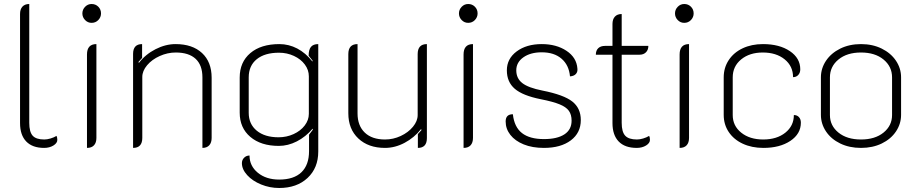

<svg xmlns="http://www.w3.org/2000/svg" viewBox="-20 -729 4586 958"><path d="M80 -115V-659Q80 -683 92 -696Q104 -709 126 -709V-116Q126 -71 143 -52Q160 -33 201 -33Q215 -33 232 -38Q249 -43 262 -51Q266 -43 266 -31Q266 -15 246.5 -3Q227 9 200 9Q142 9 111 -23Q80 -55 80 -115Z M391 -662Q391 -681 404.5 -695Q418 -709 437 -709Q457 -709 470.5 -695.5Q484 -682 484 -662Q484 -643 470.5 -629Q457 -615 437 -615Q418 -615 404.5 -629Q391 -643 391 -662ZM414 -457Q414 -509 461 -509V-41Q461 -17 449 -4Q437 9 414 9Z M644 -460Q644 -509 689 -509V-440L671 -420L673 -415Q706 -458 756 -483.5Q806 -509 856 -509Q940 -509 988 -464.5Q1036 -420 1036 -341V-41Q1036 -17 1024 -4Q1012 9 990 9V-343Q990 -404 956 -435.5Q922 -467 857 -467Q816 -467 777 -449.5Q738 -432 714 -403.5Q690 -375 690 -345V-41Q690 9 644 9Z M1187 85Q1187 69 1198 58Q1209 47 1225 47Q1225 99 1266.5 133Q1308 167 1373 167Q1446 167 1484 130.5Q1522 94 1522 25V-57L1541 -82L1540 -87Q1505 -46 1461 -23.5Q1417 -1 1371 -1Q1282 -1 1229 -46Q1176 -91 1176 -167V-342Q1176 -419 1229 -464Q1282 -509 1374 -509Q1421 -509 1463 -487Q1505 -465 1539 -422L1540 -426L1520 -451Q1520 -481 1531.5 -495Q1543 -509 1568 -509V27Q1568 109 1514.5 159Q1461 209 1373 209Q1326 209 1283 191.5Q1240 174 1213.5 145Q1187 116 1187 85ZM1521 -161V-348Q1521 -380 1501 -407Q1481 -434 1446.5 -450Q1412 -466 1372 -466Q1301 -466 1261 -433.5Q1221 -401 1221 -343V-166Q1221 -110 1261 -77Q1301 -44 1370 -44Q1410 -44 1445 -60Q1480 -76 1500.5 -103Q1521 -130 1521 -161Z M2110 -40Q2110 9 2065 9V-60L2083 -80L2081 -85Q2047 -42 1999 -16.5Q1951 9 1901 9Q1818 9 1768 -38Q1718 -85 1718 -164V-459Q1718 -509 1764 -509V-163Q1764 -102 1800 -67.5Q1836 -33 1901 -33Q1942 -33 1979.5 -50.5Q2017 -68 2040.5 -96.5Q2064 -125 2064 -155V-459Q2064 -509 2110 -509Z M2270 -662Q2270 -681 2283.5 -695Q2297 -709 2316 -709Q2336 -709 2349.5 -695.5Q2363 -682 2363 -662Q2363 -643 2349.5 -629Q2336 -615 2316 -615Q2297 -615 2283.5 -629Q2270 -643 2270 -662ZM2293 -457Q2293 -509 2340 -509V-41Q2340 -17 2328 -4Q2316 9 2293 9Z M2503 -123Q2503 -159 2539 -159Q2546 -95 2584.5 -65Q2623 -35 2694 -35Q2760 -35 2796 -58.5Q2832 -82 2832 -127Q2832 -157 2818.5 -176Q2805 -195 2772 -208.5Q2739 -222 2678 -234Q2588 -252 2548.5 -286Q2509 -320 2509 -378Q2509 -436 2558 -472.5Q2607 -509 2683 -509Q2756 -509 2806.5 -475.5Q2857 -442 2861 -387Q2863 -370 2853 -359.5Q2843 -349 2824 -348Q2819 -404 2782 -436Q2745 -468 2683 -468Q2627 -468 2591.5 -443Q2556 -418 2556 -378Q2556 -338 2586 -314.5Q2616 -291 2687 -277Q2793 -256 2835.5 -222.5Q2878 -189 2878 -130Q2878 -66 2828 -28.5Q2778 9 2694 9Q2636 9 2593 -8.5Q2550 -26 2526.5 -56Q2503 -86 2503 -123Z M3036 -115V-456H2953Q2953 -477 2965 -488.5Q2977 -500 2999 -500H3036V-609Q3036 -633 3048 -646Q3060 -659 3082 -659V-500H3215Q3215 -480 3203 -468Q3191 -456 3171 -456H3082V-116Q3082 -71 3099.5 -52Q3117 -33 3158 -33Q3172 -33 3189 -38Q3206 -43 3219 -51Q3223 -44 3223 -31Q3223 -15 3203.5 -3Q3184 9 3157 9Q3098 9 3067 -23Q3036 -55 3036 -115Z M3348 -662Q3348 -681 3361.5 -695Q3375 -709 3394 -709Q3414 -709 3427.5 -695.5Q3441 -682 3441 -662Q3441 -643 3427.5 -629Q3414 -615 3394 -615Q3375 -615 3361.5 -629Q3348 -643 3348 -662ZM3371 -457Q3371 -509 3418 -509V-41Q3418 -17 3406 -4Q3394 9 3371 9Z M3591 -156V-343Q3591 -391 3616 -429Q3641 -467 3685.5 -488Q3730 -509 3787 -509Q3869 -509 3921 -474Q3973 -439 3973 -383Q3973 -366 3963 -355Q3953 -344 3937 -344Q3937 -399 3895 -433Q3853 -467 3786 -467Q3720 -467 3678 -432.5Q3636 -398 3636 -343V-155Q3636 -101 3678.5 -67Q3721 -33 3788 -33Q3856 -33 3898.5 -67Q3941 -101 3941 -155Q3957 -155 3966.5 -144.5Q3976 -134 3976 -117Q3976 -61 3923.5 -26Q3871 9 3789 9Q3731 9 3686 -12Q3641 -33 3616 -70.5Q3591 -108 3591 -156Z M4076 -156V-343Q4076 -388 4101.5 -426Q4127 -464 4172.5 -486.5Q4218 -509 4276 -509Q4334 -509 4379.5 -486.5Q4425 -464 4450.5 -426Q4476 -388 4476 -343V-156Q4476 -111 4450.5 -73Q4425 -35 4379.5 -13Q4334 9 4276 9Q4218 9 4172.5 -13Q4127 -35 4101.5 -73Q4076 -111 4076 -156ZM4431 -155V-343Q4431 -397 4388.5 -432Q4346 -467 4276 -467Q4206 -467 4163.5 -432Q4121 -397 4121 -343V-155Q4121 -102 4163.5 -67.5Q4206 -33 4276 -33Q4346 -33 4388.5 -67.5Q4431 -102 4431 -155Z"/></svg>

Font: K2D Thin
Style: Regular
Weight: 100
Designer: Katatrad Aksorn Co.,Ltd.
Foundry: Cadson Demak Co.,Ltd.
Version: Version 1.000; ttfautohint (v1.6)